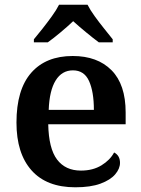

<svg xmlns="http://www.w3.org/2000/svg" viewBox="-20 -786 599 816"><path d="M300 10Q178 10 114 -62Q50 -134 50 -265Q50 -405 112.5 -476.5Q175 -548 289 -548Q394 -548 454 -487.5Q514 -427 514 -308V-258H185Q187 -155 222.5 -108Q258 -61 324 -61Q375 -61 411.5 -83.5Q448 -106 465 -138Q490 -125 490 -94Q490 -69 469.5 -45Q449 -21 407 -5.5Q365 10 300 10ZM379 -319Q379 -396 358.5 -441.5Q338 -487 290 -487Q243 -487 216.5 -444Q190 -401 187 -319ZM124 -619Q140 -638 160.5 -664Q181 -690 200.5 -717Q220 -744 231 -766H352Q363 -744 382.5 -717Q402 -690 423 -664Q444 -638 459 -619V-606H400Q377 -623 345.5 -649Q314 -675 291 -696Q269 -675 238 -649Q207 -623 183 -606H124Z"/></svg>

Font: Noto Serif Tibetan SemiBold
Style: Regular
Weight: 600
Designer: Monotype Design Team
Foundry: Monotype Imaging Inc.
Version: Version 2.103; ttfautohint (v1.8.4.7-5d5b)